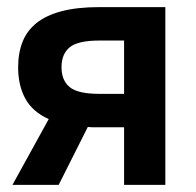

<svg xmlns="http://www.w3.org/2000/svg" viewBox="-20 -520 550 540"><path d="M31 -331Q31 -371 43.5 -402.5Q56 -434 83 -455.5Q110 -477 153.5 -488.5Q197 -500 260 -500H445V0H329V-162H260Q251 -162 243 -162Q235 -162 227 -163L145 0H15L117 -185Q71 -206 51 -243Q31 -280 31 -331ZM153 -331Q153 -294 176 -275Q199 -256 260 -256H329V-406H260Q199 -406 176 -387Q153 -368 153 -331Z"/></svg>

Font: PT Root UI Web Bold
Style: Regular
Weight: 700
Designer: Vitaly Kuzmin
Foundry: ParaType Ltd.
Version: Version 1.000W